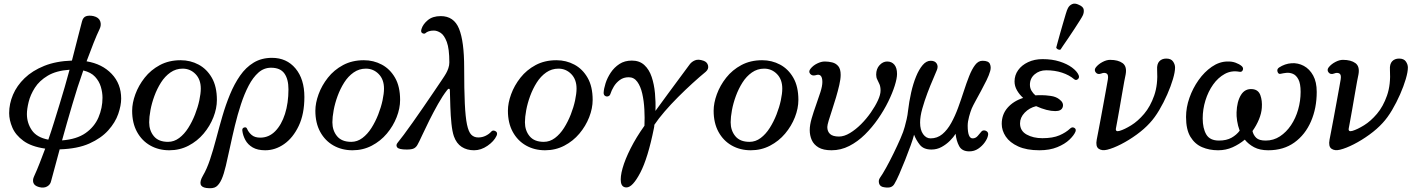

<svg xmlns="http://www.w3.org/2000/svg" viewBox="-20 -809 7742 1049"><path d="M193 213Q168 206 162.5 190Q157 174 166 155Q182 120 197 81.5Q212 43 227 3Q151 -8 108 -39.5Q65 -71 47.5 -112Q30 -153 30 -191Q30 -242 51 -291.5Q72 -341 114.5 -382Q157 -423 221.5 -449Q286 -475 373 -478Q393 -555 408 -614.5Q423 -674 428 -692Q434 -715 450.5 -720.5Q467 -726 491 -721Q520 -714 527.5 -693Q535 -672 524 -650Q509 -619 491 -573.5Q473 -528 453 -474Q538 -460 590 -405.5Q642 -351 642 -270Q642 -233 626 -186.5Q610 -140 571.5 -97Q533 -54 468.5 -25Q404 4 306 7Q291 62 279 107Q267 152 259 181Q255 200 237 210Q219 220 193 213ZM244 -46Q260 -92 275 -140.5Q290 -189 306 -241Q320 -285 333.5 -333Q347 -381 360 -428Q287 -423 241 -395.5Q195 -368 170.5 -329.5Q146 -291 136.5 -252Q127 -213 127 -186Q127 -137 154 -97.5Q181 -58 244 -46ZM319 -42Q399 -48 447.5 -82Q496 -116 518 -167.5Q540 -219 540 -275Q540 -304 531 -334.5Q522 -365 499.5 -389.5Q477 -414 435 -424Q419 -379 404 -332.5Q389 -286 376 -241Q361 -191 346.5 -140Q332 -89 319 -42Z M905 12Q847 12 801 -14Q755 -40 728.5 -88.5Q702 -137 702 -204Q702 -246 719.5 -294Q737 -342 770.5 -384.5Q804 -427 853.5 -453.5Q903 -480 967 -480Q1020 -480 1065 -456Q1110 -432 1137.5 -384Q1165 -336 1165 -263Q1165 -217 1146 -168.5Q1127 -120 1092.5 -79Q1058 -38 1010 -13Q962 12 905 12ZM898 -34Q931 -34 959 -55Q987 -76 1008.5 -110Q1030 -144 1045.5 -183.5Q1061 -223 1069 -260.5Q1077 -298 1077 -325Q1077 -375 1048 -404.5Q1019 -434 978 -434Q941 -434 911 -413Q881 -392 859.5 -358Q838 -324 823.5 -284.5Q809 -245 802 -207Q795 -169 795 -141Q795 -96 820.5 -65Q846 -34 898 -34Z M1107 218Q1080 214 1076 197Q1072 180 1088 152Q1110 115 1127.5 62.5Q1145 10 1161 -51Q1177 -112 1195 -174Q1213 -236 1236.5 -293Q1260 -350 1291.5 -395.5Q1323 -441 1366 -467Q1409 -493 1466 -493Q1546 -493 1594.5 -435Q1643 -377 1643 -279Q1643 -186 1612 -121Q1581 -56 1532.5 -22Q1484 12 1429 12Q1387 12 1360.5 -3.5Q1334 -19 1320.5 -44Q1307 -69 1304 -95Q1302 -109 1314 -112.5Q1326 -116 1330 -105Q1338 -86 1355 -71.5Q1372 -57 1402 -57Q1449 -57 1483.5 -92Q1518 -127 1537 -186.5Q1556 -246 1556 -321Q1556 -377 1533.5 -408Q1511 -439 1461 -439Q1422 -439 1392 -412.5Q1362 -386 1338.5 -341Q1315 -296 1296.5 -239.5Q1278 -183 1263.5 -123Q1249 -63 1237 -6.5Q1225 50 1214 96.5Q1203 143 1191 170Q1178 199 1161 211Q1144 223 1107 218Z M1906 12Q1848 12 1802 -14Q1756 -40 1729.5 -88.5Q1703 -137 1703 -204Q1703 -246 1720.5 -294Q1738 -342 1771.5 -384.5Q1805 -427 1854.5 -453.5Q1904 -480 1968 -480Q2021 -480 2066 -456Q2111 -432 2138.5 -384Q2166 -336 2166 -263Q2166 -217 2147 -168.5Q2128 -120 2093.5 -79Q2059 -38 2011 -13Q1963 12 1906 12ZM1899 -34Q1932 -34 1960 -55Q1988 -76 2009.5 -110Q2031 -144 2046.5 -183.5Q2062 -223 2070 -260.5Q2078 -298 2078 -325Q2078 -375 2049 -404.5Q2020 -434 1979 -434Q1942 -434 1912 -413Q1882 -392 1860.5 -358Q1839 -324 1824.5 -284.5Q1810 -245 1803 -207Q1796 -169 1796 -141Q1796 -96 1821.5 -65Q1847 -34 1899 -34Z M2570 12Q2531 12 2502.5 -6.5Q2474 -25 2460 -64Q2451 -90 2446.5 -133.5Q2442 -177 2440.5 -225Q2439 -273 2438 -313Q2438 -324 2433 -324Q2428 -324 2423 -317Q2398 -285 2373 -240.5Q2348 -196 2325.5 -151Q2303 -106 2286.5 -70Q2270 -34 2262 -20Q2255 -6 2243 1Q2231 8 2202 8Q2159 8 2150 -4Q2141 -16 2153 -30Q2164 -43 2186 -72.5Q2208 -102 2235.5 -141Q2263 -180 2292 -222Q2321 -264 2347 -302.5Q2373 -341 2392 -369Q2411 -397 2417 -408Q2424 -420 2429.5 -436Q2435 -452 2435 -468Q2435 -543 2421 -580Q2407 -617 2387.5 -629.5Q2368 -642 2350 -642Q2334 -642 2322.5 -638Q2311 -634 2306 -629Q2299 -622 2288 -627.5Q2277 -633 2283 -651Q2291 -677 2317.5 -699Q2344 -721 2388 -721Q2460 -721 2488 -652Q2516 -583 2516 -439Q2516 -319 2519.5 -244Q2523 -169 2531.5 -128.5Q2540 -88 2555 -73Q2570 -58 2593 -58Q2615 -58 2634 -67.5Q2653 -77 2664 -90Q2673 -100 2687 -92.5Q2701 -85 2693 -67Q2679 -37 2643.5 -12.5Q2608 12 2570 12Z M2958 12Q2900 12 2854 -14Q2808 -40 2781.5 -88.5Q2755 -137 2755 -204Q2755 -246 2772.5 -294Q2790 -342 2823.5 -384.5Q2857 -427 2906.5 -453.5Q2956 -480 3020 -480Q3073 -480 3118 -456Q3163 -432 3190.5 -384Q3218 -336 3218 -263Q3218 -217 3199 -168.5Q3180 -120 3145.5 -79Q3111 -38 3063 -13Q3015 12 2958 12ZM2951 -34Q2984 -34 3012 -55Q3040 -76 3061.5 -110Q3083 -144 3098.5 -183.5Q3114 -223 3122 -260.5Q3130 -298 3130 -325Q3130 -375 3101 -404.5Q3072 -434 3031 -434Q2994 -434 2964 -413Q2934 -392 2912.5 -358Q2891 -324 2876.5 -284.5Q2862 -245 2855 -207Q2848 -169 2848 -141Q2848 -96 2873.5 -65Q2899 -34 2951 -34Z M3403 215Q3377 215 3372.5 186.5Q3368 158 3381.5 110Q3395 62 3425.5 1.5Q3456 -59 3501 -122Q3503 -165 3500.5 -211.5Q3498 -258 3489 -297.5Q3480 -337 3462 -362Q3444 -387 3415 -387Q3387 -387 3366.5 -372Q3346 -357 3333.5 -336Q3321 -315 3315 -296Q3312 -286 3303 -283Q3294 -280 3286 -285Q3278 -290 3278 -302Q3279 -324 3288.5 -354Q3298 -384 3317 -412.5Q3336 -441 3364.5 -459.5Q3393 -478 3432 -478Q3474 -478 3500.5 -453.5Q3527 -429 3540.5 -388.5Q3554 -348 3558.5 -299.5Q3563 -251 3561 -203Q3593 -247 3629 -296Q3665 -345 3697 -388Q3729 -431 3748 -457Q3759 -472 3777.5 -479.5Q3796 -487 3824 -477Q3844 -470 3848.5 -451Q3853 -432 3836 -417Q3803 -390 3763.5 -354Q3724 -318 3684.5 -278.5Q3645 -239 3611 -199.5Q3577 -160 3555 -127Q3555 -123 3554.5 -118.5Q3554 -114 3553 -110Q3520 55 3478 135Q3436 215 3403 215Z M4082 12Q4024 12 3978 -14Q3932 -40 3905.5 -88.5Q3879 -137 3879 -204Q3879 -246 3896.5 -294Q3914 -342 3947.5 -384.5Q3981 -427 4030.5 -453.5Q4080 -480 4144 -480Q4197 -480 4242 -456Q4287 -432 4314.5 -384Q4342 -336 4342 -263Q4342 -217 4323 -168.5Q4304 -120 4269.5 -79Q4235 -38 4187 -13Q4139 12 4082 12ZM4075 -34Q4108 -34 4136 -55Q4164 -76 4185.5 -110Q4207 -144 4222.5 -183.5Q4238 -223 4246 -260.5Q4254 -298 4254 -325Q4254 -375 4225 -404.5Q4196 -434 4155 -434Q4118 -434 4088 -413Q4058 -392 4036.5 -358Q4015 -324 4000.5 -284.5Q3986 -245 3979 -207Q3972 -169 3972 -141Q3972 -96 3997.5 -65Q4023 -34 4075 -34Z M4523 12Q4478 12 4452 -3.5Q4426 -19 4415 -44Q4404 -69 4404 -98Q4404 -126 4414.5 -162Q4425 -198 4438.5 -235.5Q4452 -273 4462.5 -306Q4473 -339 4473 -361Q4473 -411 4436 -398Q4417 -393 4406.5 -405.5Q4396 -418 4408 -433Q4422 -451 4444.5 -462Q4467 -473 4486 -473Q4507 -473 4527 -468Q4547 -463 4560 -447.5Q4573 -432 4573 -400Q4573 -377 4565.5 -344.5Q4558 -312 4547.5 -276.5Q4537 -241 4526 -208Q4515 -175 4507.5 -150Q4500 -125 4500 -115Q4500 -91 4515 -77Q4530 -63 4564 -63Q4592 -63 4623.5 -82Q4655 -101 4684.5 -130.5Q4714 -160 4738 -194.5Q4762 -229 4776.5 -260.5Q4791 -292 4791 -314Q4791 -335 4785 -349Q4779 -363 4773 -374.5Q4767 -386 4767 -401Q4767 -433 4785.5 -453Q4804 -473 4827 -473Q4852 -473 4866.5 -455.5Q4881 -438 4881 -405Q4881 -381 4868.5 -341Q4856 -301 4833 -254Q4810 -207 4777.5 -160Q4745 -113 4705.5 -74Q4666 -35 4620 -11.5Q4574 12 4523 12Z M4810 214Q4788 211 4783 193.5Q4778 176 4788 162Q4801 144 4821 108Q4841 72 4862 29Q4883 -14 4900 -53Q4917 -92 4923 -116Q4928 -133 4933.5 -157.5Q4939 -182 4941 -203Q4947 -254 4958 -303Q4969 -352 4985 -391Q5001 -430 5021 -453.5Q5041 -477 5065 -477Q5088 -477 5097.5 -462Q5107 -447 5099 -427Q5093 -411 5078 -377Q5063 -343 5047 -300.5Q5031 -258 5019 -215.5Q5007 -173 5007 -139Q5007 -99 5023.5 -76Q5040 -53 5064 -53Q5101 -53 5128.5 -76Q5156 -99 5177 -137Q5198 -175 5214.5 -220Q5231 -265 5245.5 -310Q5260 -355 5275 -393Q5290 -431 5307.5 -454Q5325 -477 5348 -477Q5381 -477 5388.5 -459.5Q5396 -442 5390 -421Q5384 -399 5370 -370.5Q5356 -342 5340 -312.5Q5324 -283 5310 -257.5Q5296 -232 5289 -216Q5282 -199 5274.5 -171.5Q5267 -144 5267 -122Q5267 -53 5294 -53Q5310 -53 5321.5 -66Q5333 -79 5341 -89Q5347 -97 5357 -96.5Q5367 -96 5374 -89Q5381 -82 5378 -69Q5375 -52 5360.5 -31.5Q5346 -11 5324.5 3.5Q5303 18 5276 18Q5236 18 5220.5 -10.5Q5205 -39 5201 -78Q5190 -60 5170 -40Q5150 -20 5124.5 -6Q5099 8 5069 8Q5026 8 5005.5 -18Q4985 -44 4974 -73Q4969 -52 4955.5 -14.5Q4942 23 4925.5 64.5Q4909 106 4893.5 141.5Q4878 177 4867 195Q4860 208 4847 213Q4834 218 4810 214Z M5659 12Q5589 12 5543 -9Q5497 -30 5475 -63Q5453 -96 5453 -132Q5453 -184 5485 -220.5Q5517 -257 5570 -274Q5549 -293 5536 -316Q5523 -339 5523 -364Q5523 -398 5542.5 -425.5Q5562 -453 5597 -469.5Q5632 -486 5676 -486Q5728 -486 5769 -473Q5810 -460 5837 -440Q5864 -420 5873 -399Q5879 -385 5869 -376.5Q5859 -368 5849 -376Q5822 -399 5782.5 -412Q5743 -425 5696 -425Q5659 -425 5633 -403Q5607 -381 5607 -346Q5607 -328 5615.5 -313.5Q5624 -299 5637 -288Q5645 -289 5654 -289Q5663 -289 5672 -289Q5692 -289 5720.5 -285Q5749 -281 5767 -267Q5793 -248 5786.5 -225Q5780 -202 5746 -202Q5701 -202 5641 -229Q5604 -220 5578.5 -193.5Q5553 -167 5553 -135Q5553 -94 5589 -74Q5625 -54 5675 -54Q5732 -54 5768 -69.5Q5804 -85 5827 -107Q5838 -117 5849.5 -110.5Q5861 -104 5856 -90Q5848 -70 5823 -46Q5798 -22 5756.5 -5Q5715 12 5659 12ZM5774.2 -538Q5767.6 -535.4 5760.2 -539.2Q5752.8 -543 5750.7 -548.7Q5751.8 -552.8 5757.3 -573.3Q5762.8 -593.8 5770.9 -622.7Q5779 -651.6 5787.6 -680.8Q5796.1 -710 5803 -733.1Q5809.9 -756.1 5814 -763.1Q5821.1 -778.7 5837 -786.2Q5852.9 -793.6 5874.2 -782.8Q5898.6 -772.6 5900.9 -756.6Q5903.2 -740.6 5896 -725Q5892.5 -717.1 5879.8 -697.1Q5867.1 -677.1 5850.3 -651.2Q5833.5 -625.3 5816.6 -600.6Q5799.7 -575.8 5787.7 -558.5Q5775.8 -541.2 5774.2 -538Z M6029 9Q6000 16 5982.5 3.5Q5965 -9 5972 -46Q5974 -57 5980.5 -90Q5987 -123 5995 -166.5Q6003 -210 6011 -253.5Q6019 -297 6025 -330.5Q6031 -364 6033 -376Q6037 -402 6025 -408Q6013 -414 5996 -407Q5977 -400 5966.5 -413.5Q5956 -427 5968 -442Q5982 -459 6004 -470.5Q6026 -482 6045 -482Q6089 -482 6113.5 -464Q6138 -446 6130 -402Q6128 -395 6122.5 -364.5Q6117 -334 6110 -293.5Q6103 -253 6096 -212.5Q6089 -172 6083.5 -143Q6078 -114 6077 -108Q6073 -87 6097 -94Q6124 -102 6160.5 -124.5Q6197 -147 6231 -187Q6265 -227 6286 -287Q6307 -347 6302 -428Q6300 -459 6314 -474Q6328 -489 6352 -489Q6378 -489 6389 -473Q6400 -457 6400 -440Q6400 -416 6388.5 -377Q6377 -338 6357.5 -293.5Q6338 -249 6313.5 -207.5Q6289 -166 6262 -137Q6232 -104 6190 -73.5Q6148 -43 6105 -21Q6062 1 6029 9Z M6635 12Q6587 12 6547.5 -5Q6508 -22 6484 -61.5Q6460 -101 6460 -170Q6460 -222 6478.5 -274.5Q6497 -327 6528.5 -371.5Q6560 -416 6600.5 -444Q6641 -472 6685 -473Q6710 -474 6730.5 -466.5Q6751 -459 6764 -448Q6775 -438 6770 -426Q6765 -414 6751 -417Q6708 -425 6671.5 -405Q6635 -385 6608 -347Q6581 -309 6566 -260.5Q6551 -212 6551 -162Q6551 -108 6570.5 -74.5Q6590 -41 6640 -41Q6681 -41 6708.5 -56.5Q6736 -72 6753 -95Q6743 -122 6739 -149Q6735 -176 6736 -195Q6738 -254 6760 -290Q6782 -326 6823 -322Q6855 -319 6866 -289Q6877 -259 6874 -220Q6872 -190 6858.5 -157Q6845 -124 6823 -93Q6828 -71 6843.5 -56Q6859 -41 6895 -41Q6938 -41 6973 -64Q7008 -87 7033.5 -125Q7059 -163 7072.5 -210.5Q7086 -258 7086 -307Q7086 -352 7074 -375Q7062 -398 7044 -405.5Q7026 -413 7008 -411Q6990 -409 6978 -406Q6965 -402 6960 -416.5Q6955 -431 6968 -440Q7000 -461 7036 -463.5Q7072 -466 7103.5 -449Q7135 -432 7154.5 -396.5Q7174 -361 7174 -307Q7174 -218 7142.5 -145.5Q7111 -73 7052 -30.5Q6993 12 6909 12Q6863 12 6832 -4.5Q6801 -21 6781 -46Q6751 -21 6714.5 -4.5Q6678 12 6635 12Z M7301 9Q7272 16 7254.5 3.5Q7237 -9 7244 -46Q7246 -57 7252.5 -90Q7259 -123 7267 -166.5Q7275 -210 7283 -253.5Q7291 -297 7297 -330.5Q7303 -364 7305 -376Q7309 -402 7297 -408Q7285 -414 7268 -407Q7249 -400 7238.5 -413.5Q7228 -427 7240 -442Q7254 -459 7276 -470.5Q7298 -482 7317 -482Q7361 -482 7385.5 -464Q7410 -446 7402 -402Q7400 -395 7394.5 -364.5Q7389 -334 7382 -293.5Q7375 -253 7368 -212.5Q7361 -172 7355.5 -143Q7350 -114 7349 -108Q7345 -87 7369 -94Q7396 -102 7432.5 -124.5Q7469 -147 7503 -187Q7537 -227 7558 -287Q7579 -347 7574 -428Q7572 -459 7586 -474Q7600 -489 7624 -489Q7650 -489 7661 -473Q7672 -457 7672 -440Q7672 -416 7660.5 -377Q7649 -338 7629.5 -293.5Q7610 -249 7585.5 -207.5Q7561 -166 7534 -137Q7504 -104 7462 -73.5Q7420 -43 7377 -21Q7334 1 7301 9Z"/></svg>

Font: Zen Old Mincho
Style: Regular
Weight: 400
Designer: Yoshimichi Ohira
Foundry: Positype
Version: Version 1.001